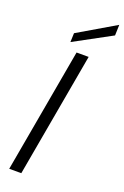

<svg xmlns="http://www.w3.org/2000/svg" viewBox="-177 -993 675 1045"><g transform="rotate(20 160.5 -470.5)"><path d="M26 0 154 -720H224L96 0ZM103 -762 105 -814 321 -941 319 -879Z"/></g></svg>

Font: DM Sans 18pt Light
Style: Italic
Weight: 300
Italic angle: -10°
Designer: Colophon Foundry, Jonny Pinhorn
Foundry: Colophon Foundry
Version: Version 4.004;gftools[0.9.30]